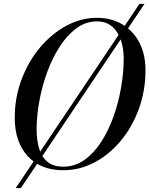

<svg xmlns="http://www.w3.org/2000/svg" viewBox="-20 -850 755 970"><path d="M300 10Q185 10 119.8 -61.5Q54.5 -133 54.5 -255Q54.5 -357.5 89 -448.8Q123.5 -540 182.2 -610Q241 -680 315.5 -720Q390 -760 469.5 -760Q541 -760 596.5 -727.8Q652 -695.5 683.5 -636Q715 -576.5 715 -495Q715 -392.5 682 -301.2Q649 -210 591.2 -140Q533.5 -70 458.5 -30Q383.5 10 300 10ZM469.5 -742Q414.5 -742 367.5 -708Q320.5 -674 283 -616.5Q245.5 -559 219.2 -487.8Q193 -416.5 179 -340.8Q165 -265 165 -195.5Q165 -144.5 177 -101.8Q189 -59 218.5 -33.5Q248 -8 300 -8Q358.5 -8 406.5 -42Q454.5 -76 491.5 -133.5Q528.5 -191 553.8 -262.2Q579 -333.5 592 -409.2Q605 -485 605 -554.5Q605 -585.5 598.5 -618.2Q592 -651 576.5 -679Q561 -707 534.8 -724.5Q508.5 -742 469.5 -742ZM684.5 -830.5H710L85.5 100H59.5Z"/></svg>

Font: Bodoni* 11pt
Style: Italic
Weight: 400
Italic angle: -13°
Version: Version 2.3